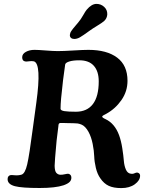

<svg xmlns="http://www.w3.org/2000/svg" viewBox="-20 -965 767 997"><path d="M446.3 -806.2Q410.2 -779.8 395 -771.2Q379.9 -762.7 365.7 -762.7Q355 -762.7 348.6 -768.3Q342.3 -773.9 342.8 -783.7Q343.3 -788.6 345 -793.7Q346.7 -798.8 351.3 -805.4Q356 -812 359.4 -816.4Q362.8 -820.8 371.8 -831.3Q380.9 -841.8 385.7 -847.7Q399.4 -863.8 411.6 -885.5Q423.8 -907.2 430.2 -914.6Q455.6 -944.8 481 -944.8Q503.9 -944.8 520.8 -929.4Q537.6 -914.1 537.1 -890.6Q536.1 -870.1 520.5 -855.5Q510.3 -846.7 484.9 -831.3Q459.5 -815.9 446.3 -806.2ZM283.2 -310.1 273.9 -234.4Q263.7 -124 263.7 -104Q264.2 -76.7 272.5 -67.4Q281.2 -58.1 292.7 -57.6Q304.2 -57.1 317.1 -60.3Q330.1 -63.5 335.9 -62.5Q350.6 -58.6 350.6 -42Q350.6 -29.3 341.3 -20Q332 -10.7 310.1 -2.9Q267.6 11.2 186 11.2Q92.8 11.2 58.1 2Q19.5 -7.8 19.5 -34.7Q19.5 -52.2 34.7 -55.7Q39.6 -56.6 57.1 -54.9Q74.7 -53.2 91.8 -58.1Q110.4 -64 121.3 -111.6Q132.3 -159.2 150.4 -298.3L168.5 -430.7Q196.8 -635.3 155.8 -646.5Q144.5 -648.9 130.4 -646.7Q116.2 -644.5 110.8 -646Q95.2 -648.4 95.2 -667.5Q95.2 -685.1 114.3 -695.6Q133.3 -706.1 159.2 -706.1Q177.7 -706.1 217.5 -702.9Q257.3 -699.7 279.8 -699.7Q309.6 -699.7 361.1 -702.9Q412.6 -706.1 439 -706.1Q534.7 -706.1 588.4 -665.8Q642.1 -625.5 642.1 -545.4Q642.1 -490.7 610.8 -445.6Q579.6 -400.4 531.7 -374Q529.3 -372.6 524.9 -370.4Q520.5 -368.2 517.8 -366.7Q515.1 -365.2 512.9 -363.3Q510.7 -361.3 510.7 -359.4Q510.7 -354 528.3 -346.2Q575.7 -323.7 598.1 -263.7Q608.9 -234.4 615 -195.3Q621.1 -156.2 623 -130.6Q625 -105 633.5 -85Q642.1 -64.9 659.2 -63Q669.9 -61 678.7 -65.4Q687.5 -69.8 693.8 -68.8Q707.5 -65.4 707.5 -52.7Q707.5 -28.3 680.2 -8.3Q652.8 11.7 609.9 11.7Q569.8 11.7 544.7 0Q519.5 -11.7 501 -39.1Q485.4 -61 477.8 -93Q470.2 -125 469.2 -153.6Q468.3 -182.1 461.2 -217.8Q454.1 -253.4 439.9 -279.8Q431.6 -294.9 422.1 -304.7Q412.6 -314.5 401.9 -318.6Q391.1 -322.8 382.1 -324Q373 -325.2 359.9 -325.2Q348.6 -325.2 331.5 -325.7Q314.5 -326.2 306.6 -326.4Q298.8 -326.7 292 -326.2Q283.2 -325.2 283.2 -310.1ZM374 -384.8Q432.1 -384.8 462.4 -424.6Q492.7 -464.4 492.7 -542.5Q492.7 -594.7 467.3 -623.3Q441.9 -651.9 392.1 -651.9Q358.4 -651.9 339.1 -645.5Q319.8 -639.2 318.4 -629.9Q308.1 -557.6 307.6 -550.3L297.4 -455.1Q294.4 -420.9 294.4 -399.9Q294.9 -391.1 314.5 -387.9Q334 -384.8 374 -384.8Z"/></svg>

Font: Cooper* SemiBold
Style: Italic
Weight: 600
Italic angle: -7°
Designer: Owen Earl
Foundry: indestructible type*
Version: Version 0.001